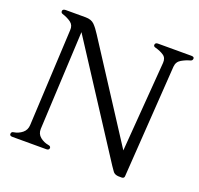

<svg xmlns="http://www.w3.org/2000/svg" viewBox="-119 -804 972 936"><g transform="rotate(20 367.5 -336.0)"><path d="M152 -87Q151 -61 170 -45.5Q189 -30 213 -26Q227 -24 226 -13.5Q225 -3 211 -3H36Q20 -3 21 -14Q22 -25 32 -26Q58 -30 77 -45.5Q96 -61 97 -87L122 -588Q124 -614 106 -627.5Q88 -641 60 -650Q51 -653 52 -663Q53 -673 69 -673H171Q201 -673 217 -657Q233 -641 250 -614L566 -126L602 -593Q604 -619 586.5 -631Q569 -643 543 -650Q530 -653 532 -663Q534 -673 546 -673H720Q735 -673 734.5 -663Q734 -653 724 -650Q701 -644 679.5 -631.5Q658 -619 656 -593L617 -10Q616 0 605 1Q584 2 573.5 -1.5Q563 -5 557 -14Q551 -23 541 -37L177 -598Z"/></g></svg>

Font: Diphylleia
Style: Regular
Weight: 400
Designer: Minha Hyung
Foundry: JAMO
Version: Version 1.000; ttfautohint (v1.8.4.7-5d5b);gftools[0.9.28]